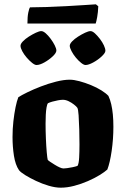

<svg xmlns="http://www.w3.org/2000/svg" viewBox="-20 -869 583 889"><path d="M261 0Q236 0 205.5 -9Q175 -18 146.5 -31.5Q118 -45 97 -58Q76 -71 68 -81Q51 -106 44.5 -148Q38 -190 38 -234Q38 -272 42 -307.5Q46 -343 52 -372.5Q58 -402 65 -419Q79 -428 106.5 -441.5Q134 -455 169 -468.5Q204 -482 239.5 -491Q275 -500 303 -500Q322 -500 348 -493Q374 -486 401 -475Q428 -464 449.5 -450.5Q471 -437 482 -425Q490 -408 495 -386.5Q500 -365 502.5 -339Q505 -313 505 -282Q505 -225 497 -170Q489 -115 477 -84Q465 -73 441.5 -58.5Q418 -44 387 -30.5Q356 -17 323.5 -8.5Q291 0 261 0ZM274 -89Q279 -89 291 -90.5Q303 -92 317 -95Q331 -98 339 -101Q345 -111 346.5 -139Q348 -167 348 -201Q348 -232 347 -269Q346 -306 344 -335Q342 -364 338 -370Q334 -376 322.5 -385Q311 -394 297.5 -400.5Q284 -407 271 -407Q262 -407 248.5 -404.5Q235 -402 222.5 -398.5Q210 -395 202 -391Q198 -386 195.5 -371.5Q193 -357 192 -337.5Q191 -318 191 -296Q191 -264 192.5 -227.5Q194 -191 196.5 -163.5Q199 -136 201 -129Q203 -126 212 -120Q221 -114 233 -106.5Q245 -99 256 -94Q267 -89 274 -89ZM376 -568Q368 -568 355.5 -578Q343 -588 331 -602.5Q319 -617 311 -632.5Q303 -648 303 -657Q303 -666 314 -677.5Q325 -689 341.5 -699.5Q358 -710 374 -717.5Q390 -725 399 -725Q408 -725 419.5 -714.5Q431 -704 442.5 -689Q454 -674 461 -659Q468 -644 468 -634Q468 -624 451 -608Q434 -592 412 -580Q390 -568 376 -568ZM149 -568Q141 -568 128.5 -578Q116 -588 103.5 -602.5Q91 -617 83 -632Q75 -647 75 -657Q75 -666 86 -677.5Q97 -689 113.5 -699.5Q130 -710 146 -717.5Q162 -725 171 -725Q180 -725 191.5 -715Q203 -705 214.5 -689.5Q226 -674 233.5 -659Q241 -644 241 -635Q241 -624 224 -608Q207 -592 185.5 -580Q164 -568 149 -568ZM107 -760Q107 -792 111 -811Q115 -830 119 -835Q152 -835 196.5 -836.5Q241 -838 287 -840.5Q333 -843 370 -845.5Q407 -848 424 -849L435 -840Q434 -812 430 -790Q426 -768 423 -760Z"/></svg>

Font: Texturina Medium 12pt ExtraBold
Style: Regular
Weight: 800
Version: Version 1.002